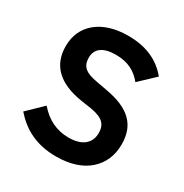

<svg xmlns="http://www.w3.org/2000/svg" viewBox="-167 -842 945 985"><g transform="rotate(30 305.5 -349.0)"><path d="M299 12C179 12 99 -35 39 -104L128 -190C176 -134 235 -104 307 -104C388 -104 430 -142 430 -202C430 -249 408 -278 335 -291L269 -301C130 -323 60 -391 60 -504C60 -567 84 -618 128 -654C172 -690 234 -710 313 -710C418 -710 496 -675 552 -607L462 -522C427 -565 381 -594 306 -594C230 -594 192 -564 192 -512C192 -459 221 -437 289 -425L354 -413C495 -388 561 -326 561 -210C561 -143 537 -89 493 -50C448 -10 383 12 299 12Z"/></g></svg>

Font: Plexus Sans SemiBold
Style: Regular
Weight: 600
Version: Version 2.001;PS 002.001;hotconv 1.0.70;makeotf.lib2.5.58329